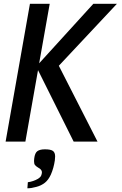

<svg xmlns="http://www.w3.org/2000/svg" viewBox="-20 -745 640 1010"><path d="M178 196.5Q187.5 191 192.5 185.2Q197.5 179.5 199.5 169.5L200.5 161.5Q200.5 151 190 142.5Q187.5 140.5 179 135.5Q168.5 129 163.8 122.8Q159 116.5 159 102L160 88.5Q163.5 59.5 176.8 50Q190 40.5 216.5 40.5Q247 40.5 258.5 49Q270 57.5 270 78Q270 87.5 268.5 98.5Q262.5 139.5 247.5 173.5Q235 201 216.5 216Q197 231.5 171.5 238Q145.5 245.5 124 245.5L126.5 213.5Q140 212 154 207.2Q168 202.5 178 196.5ZM180 -376 113.5 0H9.5L137.5 -725H241.5L186 -412L471 -725H595L289.5 -399L493 0H367.5Z"/></svg>

Font: JuliaMono Medium
Style: Italic
Weight: 500
Italic angle: -9°
Monospace: yes
Designer: cormullion
Foundry: corm
Version: Version 0.054; ttfautohint (v1.8.4)